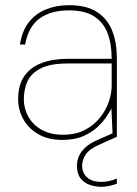

<svg xmlns="http://www.w3.org/2000/svg" viewBox="-20 -528 529 741"><path d="M220 12Q166 12 128 -10Q90 -32 70 -68Q50 -104 50 -145Q50 -200 73.5 -234Q97 -268 140 -284.5Q183 -301 241 -301H411Q411 -359 395 -400.5Q379 -442 343 -465Q307 -488 246 -488Q175 -488 132 -456Q89 -424 77 -356H57Q65 -409 91.5 -442.5Q118 -476 158 -492Q198 -508 246 -508Q315 -508 355.5 -481Q396 -454 413.5 -408Q431 -362 431 -305V0H415L410 -109Q404 -98 391 -78Q378 -58 356 -37.5Q334 -17 301 -2.5Q268 12 220 12ZM223 -8Q272 -8 307.5 -26.5Q343 -45 366 -74Q389 -103 400 -135.5Q411 -168 411 -197V-283H241Q175 -283 138 -264.5Q101 -246 86.5 -215Q72 -184 72 -145Q72 -109 89.5 -77.5Q107 -46 141 -27Q175 -8 223 -8ZM372 193Q350 193 328 186Q306 179 291.5 161Q277 143 277 112Q277 93 284.5 75Q292 57 310 40.5Q328 24 359 11L420 -16L431 0L364 30Q325 47 311 68Q297 89 297 112Q297 139 316 156.5Q335 174 372 174Q386 174 402 170.5Q418 167 431 161V181Q418 186 401.5 189.5Q385 193 372 193Z"/></svg>

Font: DM Sans 24pt Thin
Style: Regular
Weight: 250
Designer: Colophon Foundry, Jonny Pinhorn
Foundry: Colophon Foundry
Version: Version 4.004;gftools[0.9.30]